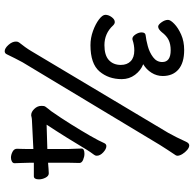

<svg xmlns="http://www.w3.org/2000/svg" viewBox="-24 -746 806 797"><g transform="rotate(90 378.5 -348.0)"><path d="M532 -644Q540 -658 550.5 -679Q561 -700 569 -718Q575 -731 584 -731Q593 -731 603 -722.5Q613 -714 620 -702.5Q627 -691 627 -682Q627 -679 625 -675Q613 -658 601.5 -639.5Q590 -621 582 -609L239 -39Q231 -25 222.5 -7.5Q214 10 206 26Q202 35 193 35Q181 35 167 19.5Q153 4 153 -12Q153 -20 157 -25Q166 -36 176 -50Q186 -64 193 -76ZM247 -540Q273 -530 291 -506Q309 -482 309 -451Q309 -396 277 -358.5Q245 -321 168 -321Q138 -321 109 -331.5Q80 -342 61 -356.5Q42 -371 42 -383Q42 -396 51.5 -409Q61 -422 72 -422Q79 -422 86 -415Q119 -379 168 -379Q210 -379 230 -397.5Q250 -416 250 -447Q250 -473 234.5 -488Q219 -503 190 -503Q168 -503 147 -496Q146 -496 145 -495.5Q144 -495 142 -495Q132 -495 123.5 -508Q115 -521 115 -533Q115 -549 127 -550Q146 -552 172 -559Q198 -566 218 -581Q238 -596 238 -619Q238 -654 189 -654Q164 -654 146.5 -645.5Q129 -637 114 -617Q109 -611 103 -606.5Q97 -602 91 -602Q83 -602 73 -616Q63 -630 63 -643Q63 -653 79.5 -669Q96 -685 124 -697.5Q152 -710 188 -710Q241 -710 268.5 -686.5Q296 -663 296 -621Q296 -596 282.5 -574.5Q269 -553 247 -540ZM656 -86V-70Q656 -54 657 -34Q658 -14 658 -6Q658 1 651 5Q644 9 635 9Q623 9 610.5 2.5Q598 -4 598 -16Q598 -20 598.5 -32Q599 -44 599 -56Q599 -68 599 -71V-84L478 -78Q472 -78 460 -75H458Q445 -75 432.5 -88Q420 -101 420 -117Q420 -122 420.5 -126.5Q421 -131 424 -135Q429 -142 433.5 -147.5Q438 -153 442 -158Q470 -198 496.5 -240.5Q523 -283 544 -319.5Q565 -356 575 -379Q579 -387 587 -387Q599 -387 613 -374Q627 -361 627 -347Q627 -341 623 -336Q617 -328 611.5 -320Q606 -312 603 -307Q581 -270 553 -225Q525 -180 498 -139L599 -142V-229Q599 -237 598 -255.5Q597 -274 597 -284Q597 -296 619 -296Q631 -296 644 -290.5Q657 -285 657 -275Q657 -269 656.5 -253.5Q656 -238 656 -229V-145Q666 -146 681 -147Q696 -148 700 -148Q711 -148 718 -134.5Q725 -121 725 -107Q725 -86 712 -86Z"/></g></svg>

Font: Moon Stars Kai T
Style: Regular
Weight: 400
Designer: GuiWonder
Version: Version 1.101